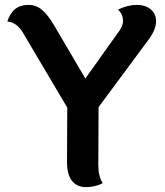

<svg xmlns="http://www.w3.org/2000/svg" viewBox="-20 -758 673 785"><path d="M400 -9Q368 7 331.5 7Q295 7 274.5 -18.5Q254 -44 254 -95L255 -318L71 -629Q46 -667 10 -670Q31 -738 96 -738Q128 -738 152 -717.5Q176 -697 199 -658L329 -437L460 -621Q483 -649 483 -673.5Q483 -698 463 -719Q503 -738 538.5 -738Q574 -738 596 -720Q618 -702 618 -670Q618 -638 589 -598L383 -320L382 -82Q382 -37 400 -9Z"/></svg>

Font: Laila SemiBold
Style: Regular
Weight: 600
Designer: Hitesh Malaviya
Foundry: Indian Type Foundry
Version: Version 1.302;PS 1.0;hotconv 1.0.78;makeotf.lib2.5.61930; tt